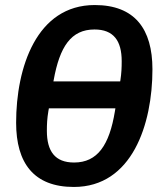

<svg xmlns="http://www.w3.org/2000/svg" viewBox="-20 -730 640 762"><path d="M273 12C504 12 585 -236 585 -455C585 -615 515 -710 356 -710C125 -710 44 -462 44 -243C44 -83 114 12 273 12ZM274 -85C198 -85 166 -130 166 -211C166 -237 167 -259 172 -289L174 -300H438L436 -288C414 -154 367 -85 274 -85ZM355 -613C431 -613 463 -568 463 -487C463 -462 462 -439 458 -413L457 -407H192L193 -412C217 -545 262 -613 355 -613Z"/></svg>

Font: IBM Plex Mono SmBld
Style: Italic
Weight: 600
Italic angle: -9.5°
Monospace: yes
Designer: Mike Abbink, Paul van der Laan, Pieter van Rosmalen
Foundry: Bold Monday
Version: Version 2.004